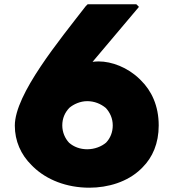

<svg xmlns="http://www.w3.org/2000/svg" viewBox="-20 -852 808 894"><path d="M303 -350C323 -367 354 -381 386 -381C419 -381 449 -369 473 -349C492 -328 505 -301 505 -268C505 -237 494 -209 474 -188C453 -170 421 -157 386 -157C353 -157 324 -168 302 -187C283 -207 270 -236 270 -268C270 -301 282 -328 303 -350ZM379 -823C257 -665 49 -414 49 -267C49 -196 77 -132 127 -83L135 -75C197 -15 290 22 396 22C483 22 574 -5 636 -65L644 -73C690 -119 719 -184 719 -268C719 -360 685 -430 636 -478L629 -485C574 -538 501 -566 439 -566C428 -566 420 -565 411 -564L627 -820L615 -832H388Z"/></svg>

Font: Hussar Woodtype
Style: Ultra
Weight: 900
Foundry: Cannot Into Space Fonts
Version: Version 1.07